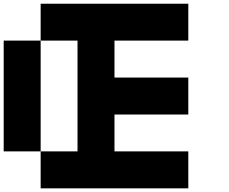

<svg xmlns="http://www.w3.org/2000/svg" viewBox="-20 -820 1240 1040"><path d="M0 -600.1H200.2V0H0ZM600.1 0H1000V200.2H200.2V0H399.9V-600.1H200.2V-799.8H1000V-600.1H600.1V-399.9H1000V-199.7H600.1Z"/></svg>

Font: QuinqueFive
Style: Regular
Weight: 400
Monospace: yes
Designer: GGBotNet
Foundry: GGBotNet
Version: 1.1